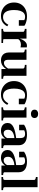

<svg xmlns="http://www.w3.org/2000/svg" viewBox="1567 -2369 812 3986"><g transform="rotate(90 1973.0 -376.0)"><path d="M337 -33Q376 -33 405 -48Q434 -63 456 -88Q478 -113 493 -143L526 -120Q506 -80 476 -50.5Q446 -21 405.5 -5.5Q365 10 311 10Q232 10 168.5 -23.5Q105 -57 68.5 -118Q32 -179 32 -261Q32 -343 68 -403Q104 -463 168.5 -496.5Q233 -530 320 -530Q366 -530 404.5 -521.5Q443 -513 471 -501Q499 -489 514 -477V-361H398V-489Q405 -488 412 -483.5Q419 -479 424 -472Q429 -465 431.5 -457.5Q434 -450 432 -442Q419 -462 393 -476.5Q367 -491 329 -491Q283 -491 252 -465Q221 -439 204.5 -388Q188 -337 188 -261Q188 -205 198 -162Q208 -119 226.5 -90.5Q245 -62 272.5 -47.5Q300 -33 337 -33Z M964 -525V-396Q957 -398 947 -399.5Q937 -401 926 -402.5Q915 -404 903 -404Q882 -404 863 -399Q844 -394 828 -384Q812 -374 799 -358Q786 -342 776 -320L770 -348Q786 -401 808 -441.5Q830 -482 860 -505.5Q890 -529 929 -529Q941 -529 950 -528Q959 -527 964 -525ZM579 0V-34H580Q606 -34 623 -39.5Q640 -45 640 -64V-448Q640 -460 635 -466.5Q630 -473 618.5 -477Q607 -481 590 -484L579 -486V-520H782V-363L792 -369V-43Q792 -40 801 -38Q810 -36 825 -35Q840 -34 855 -34H873V0Z M1221 -520V-147Q1221 -113 1228 -92.5Q1235 -72 1249.5 -62Q1264 -52 1287 -52Q1313 -52 1335 -65Q1357 -78 1377.5 -102.5Q1398 -127 1416 -161L1436 -139Q1413 -92 1383.5 -58.5Q1354 -25 1316.5 -7.5Q1279 10 1231 10Q1182 10 1145.5 -9Q1109 -28 1089 -66Q1069 -104 1069 -159V-448Q1069 -466 1058 -473Q1047 -480 1019 -484L1008 -486V-520ZM1554 -520V-66Q1554 -54 1560.5 -47.5Q1567 -41 1579.5 -38.5Q1592 -36 1610 -35L1616 -34V0H1412V-109L1403 -111V-448Q1403 -466 1388 -474Q1373 -482 1345 -484L1327 -486V-520Z M1968 -33Q2007 -33 2036 -48Q2065 -63 2087 -88Q2109 -113 2124 -143L2157 -120Q2137 -80 2107 -50.5Q2077 -21 2036.5 -5.5Q1996 10 1942 10Q1863 10 1799.5 -23.5Q1736 -57 1699.5 -118Q1663 -179 1663 -261Q1663 -343 1699 -403Q1735 -463 1799.5 -496.5Q1864 -530 1951 -530Q1997 -530 2035.5 -521.5Q2074 -513 2102 -501Q2130 -489 2145 -477V-361H2029V-489Q2036 -488 2043 -483.5Q2050 -479 2055 -472Q2060 -465 2062.5 -457.5Q2065 -450 2063 -442Q2050 -462 2024 -476.5Q1998 -491 1960 -491Q1914 -491 1883 -465Q1852 -439 1835.5 -388Q1819 -337 1819 -261Q1819 -205 1829 -162Q1839 -119 1857.5 -90.5Q1876 -62 1903.5 -47.5Q1931 -33 1968 -33Z M2343 -612Q2305 -612 2281 -632Q2257 -652 2257 -687Q2257 -722 2281 -742Q2305 -762 2343 -762Q2383 -762 2406.5 -742Q2430 -722 2430 -687Q2430 -652 2406.5 -632Q2383 -612 2343 -612ZM2421 -520V-64Q2421 -45 2437.5 -39.5Q2454 -34 2479 -34H2481V0H2208V-34H2210Q2235 -34 2252 -39.5Q2269 -45 2269 -64V-448Q2269 -466 2256.5 -473Q2244 -480 2218 -484L2208 -486V-520Z M2872 -309 2871 -273Q2830 -269 2798 -261.5Q2766 -254 2743 -242.5Q2720 -231 2704.5 -216Q2689 -201 2681.5 -180.5Q2674 -160 2674 -135Q2674 -105 2683 -85Q2692 -65 2708.5 -55.5Q2725 -46 2746 -46Q2773 -46 2794 -58.5Q2815 -71 2831.5 -94Q2848 -117 2860 -146L2878 -130Q2865 -88 2840 -56Q2815 -24 2779 -7Q2743 10 2694 10Q2646 10 2610 -6Q2574 -22 2553.5 -52.5Q2533 -83 2533 -127Q2533 -169 2555 -199Q2577 -229 2619.5 -250Q2662 -271 2725.5 -285Q2789 -299 2872 -309ZM2856 0V-96L2846 -93V-391Q2846 -427 2837 -449Q2828 -471 2808.5 -481Q2789 -491 2759 -491Q2718 -491 2689 -474.5Q2660 -458 2644 -433Q2646 -447 2649 -457.5Q2652 -468 2657.5 -475Q2663 -482 2670 -486.5Q2677 -491 2685 -493V-367H2569V-469Q2583 -480 2611 -494Q2639 -508 2680.5 -519Q2722 -530 2776 -530Q2826 -530 2866 -520Q2906 -510 2935 -489Q2964 -468 2979.5 -435.5Q2995 -403 2995 -358V-66Q2995 -54 3002 -47.5Q3009 -41 3021 -38.5Q3033 -36 3050 -35L3054 -34V0Z M3433 -309 3432 -273Q3391 -269 3359 -261.5Q3327 -254 3304 -242.5Q3281 -231 3265.5 -216Q3250 -201 3242.5 -180.5Q3235 -160 3235 -135Q3235 -105 3244 -85Q3253 -65 3269.5 -55.5Q3286 -46 3307 -46Q3334 -46 3355 -58.5Q3376 -71 3392.5 -94Q3409 -117 3421 -146L3439 -130Q3426 -88 3401 -56Q3376 -24 3340 -7Q3304 10 3255 10Q3207 10 3171 -6Q3135 -22 3114.5 -52.5Q3094 -83 3094 -127Q3094 -169 3116 -199Q3138 -229 3180.5 -250Q3223 -271 3286.5 -285Q3350 -299 3433 -309ZM3417 0V-96L3407 -93V-391Q3407 -427 3398 -449Q3389 -471 3369.5 -481Q3350 -491 3320 -491Q3279 -491 3250 -474.5Q3221 -458 3205 -433Q3207 -447 3210 -457.5Q3213 -468 3218.5 -475Q3224 -482 3231 -486.5Q3238 -491 3246 -493V-367H3130V-469Q3144 -480 3172 -494Q3200 -508 3241.5 -519Q3283 -530 3337 -530Q3387 -530 3427 -520Q3467 -510 3496 -489Q3525 -468 3540.5 -435.5Q3556 -403 3556 -358V-66Q3556 -54 3563 -47.5Q3570 -41 3582 -38.5Q3594 -36 3611 -35L3615 -34V0Z M3867 -750V-64Q3867 -45 3883.5 -39.5Q3900 -34 3926 -34H3927V0H3654V-34H3656Q3681 -34 3698 -39.5Q3715 -45 3715 -64V-678Q3715 -690 3709.5 -696.5Q3704 -703 3693 -707Q3682 -711 3664 -714L3654 -716V-750Z"/></g></svg>

Font: Roboto Serif 144pt SemiBold
Style: Regular
Weight: 600
Version: Version 1.008